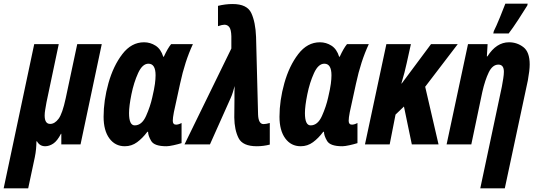

<svg xmlns="http://www.w3.org/2000/svg" viewBox="-82 -789 2937 1049"><path d="M72 240 108 71Q113 47 115 24.5Q117 2 117 -17H120Q135 10 165 10Q187 10 209 -4.5Q231 -19 251 -58H253V0H358L474 -548H340L277 -252Q259 -168 238 -140Q217 -112 192 -112Q162 -112 162 -158Q162 -172 165 -189.5Q168 -207 172 -230L239 -548H105L-62 240Z M723 -69H727Q727 -48 744 -19Q761 10 827 10Q841 10 866 4.5Q891 -1 910 -7V-117Q893 -108 880 -108Q862 -108 862 -129Q862 -145 868 -176L902 -332Q928 -454 972 -548H853Q834 -525 813 -479H810Q797 -521 768 -539.5Q739 -558 705 -558Q636 -558 586.5 -493.5Q537 -429 510.5 -334.5Q484 -240 484 -151Q484 -76 515.5 -33Q547 10 600 10Q637 10 667 -12Q697 -34 723 -69ZM623 -171Q623 -209 636 -273.5Q649 -338 672.5 -389.5Q696 -441 729 -441Q768 -441 768 -378Q768 -358 764.5 -331Q761 -304 750 -257Q739 -207 716 -155.5Q693 -104 654 -104Q623 -104 623 -171Z M1392 1V-117Q1371 -111 1358 -111Q1330 -111 1328 -163L1317 -587Q1314 -668 1291 -717.5Q1268 -767 1189 -767Q1149 -767 1109 -757V-646Q1132 -654 1144 -654Q1161 -654 1171 -640.5Q1181 -627 1182 -591V-524L926 0H1065L1179 -255Q1185 -268 1190.5 -286Q1196 -304 1200 -319Q1199 -301 1199 -282.5Q1199 -264 1199 -247L1198 -147Q1199 -79 1221.5 -34.5Q1244 10 1321 10Q1357 10 1392 1Z M1684 -69H1688Q1688 -48 1705 -19Q1722 10 1788 10Q1802 10 1827 4.5Q1852 -1 1871 -7V-117Q1854 -108 1841 -108Q1823 -108 1823 -129Q1823 -145 1829 -176L1863 -332Q1889 -454 1933 -548H1814Q1795 -525 1774 -479H1771Q1758 -521 1729 -539.5Q1700 -558 1666 -558Q1597 -558 1547.5 -493.5Q1498 -429 1471.5 -334.5Q1445 -240 1445 -151Q1445 -76 1476.5 -33Q1508 10 1561 10Q1598 10 1628 -12Q1658 -34 1684 -69ZM1584 -171Q1584 -209 1597 -273.5Q1610 -338 1633.5 -389.5Q1657 -441 1690 -441Q1729 -441 1729 -378Q1729 -358 1725.5 -331Q1722 -304 1711 -257Q1700 -207 1677 -155.5Q1654 -104 1615 -104Q1584 -104 1584 -171Z M2047 0 2079 -163 2125 -207 2168 0H2314L2241 -315L2419 -548H2273L2113 -333H2111Q2130 -396 2140 -444L2163 -548H2029L1912 0Z M2697 -606Q2718 -633 2750 -682Q2782 -731 2799 -759L2801 -769H2679Q2671 -747 2649.5 -694.5Q2628 -642 2616 -619L2613 -606ZM2676 240 2802 -350Q2812 -405 2812 -437Q2812 -505 2777.5 -531.5Q2743 -558 2699 -558Q2630 -558 2581 -481H2578L2582 -548H2475L2358 0H2493L2553 -286Q2568 -352 2588.5 -394Q2609 -436 2641 -436Q2671 -436 2671 -397Q2671 -382 2667.5 -360Q2664 -338 2660 -316L2542 240Z"/></svg>

Font: Noto Sans UI Condensed ExtraBold
Style: Italic
Weight: 800
Width: 3
Designer: Monotype Design Team
Foundry: Monotype Imaging Inc.
Version: 1.001